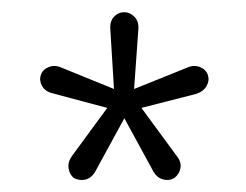

<svg xmlns="http://www.w3.org/2000/svg" viewBox="-20 -651 404 315"><path d="M156 -474 66 -498Q54 -501 49 -510Q44 -519 47 -528Q50 -537 60 -541Q70 -545 81 -540L167 -505L161 -603Q160 -616 167 -623.5Q174 -631 184 -631Q193 -631 200.5 -623.5Q208 -616 207 -603L200 -505L287 -540Q298 -545 308 -541Q318 -537 321 -528Q324 -519 319 -510Q314 -501 302 -497L212 -474L270 -395Q278 -385 276 -375Q274 -365 266 -359Q258 -354 248 -356.5Q238 -359 232 -369L184 -457L136 -369Q130 -359 120.5 -356.5Q111 -354 101 -359Q94 -365 92.5 -375Q91 -385 98 -395Z"/></svg>

Font: Beiruti
Style: Regular
Weight: 400
Version: Version 1.00